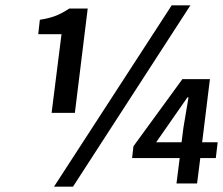

<svg xmlns="http://www.w3.org/2000/svg" viewBox="-20 -686 835 718"><path d="M260 -264 308 -654H239C205 -632 180 -620 129 -612L123 -558H210L173 -264ZM622 -666 182 12H253L692 -666ZM564 -154 626 -243 681 -322H685L666 -209L659 -154ZM794 -154H736L765 -390H662L479 -139L474 -95H652L640 0H717L729 -95H787Z"/></svg>

Font: Falling Sky
Style: Obl
Weight: 400
Designer: Paul D. Hunt
Foundry: Adobe Systems Incorporated
Version: Version 1.02